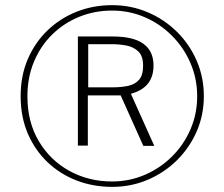

<svg xmlns="http://www.w3.org/2000/svg" viewBox="-20 -751 871 745"><path d="M415 -25.9Q341.8 -25.9 277.6 -50.5Q213.4 -75.2 164.6 -121.6Q115.7 -168 87.9 -232.7Q60.1 -297.4 60.1 -377.9Q60.1 -457 87.9 -521.7Q115.7 -586.4 164.6 -633.3Q213.4 -680.2 277.6 -705.6Q341.8 -731 415 -731Q488.3 -731 552.7 -703.6Q617.2 -676.3 666.3 -627.9Q715.3 -579.6 743.2 -515.4Q771 -451.2 771 -377.9Q771 -304.7 743.2 -241Q715.3 -177.2 666.3 -128.9Q617.2 -80.6 552.7 -53.2Q488.3 -25.9 415 -25.9ZM414.6 -46.9Q482.4 -46.9 542.2 -72.8Q602.1 -98.6 647.7 -144Q693.4 -189.5 719.2 -249.5Q745.1 -309.6 745.1 -377.4Q745.1 -445.8 719.2 -505.9Q693.4 -565.9 647.9 -611.8Q602.5 -657.7 542.7 -683.8Q482.9 -710 415 -710Q347.2 -710 287.6 -685.8Q228 -661.6 182.9 -617.4Q137.7 -573.2 112.1 -512.2Q86.4 -451.2 86.4 -377.4Q86.4 -276.9 130.9 -202.6Q175.3 -128.4 249.8 -87.6Q324.2 -46.9 414.6 -46.9ZM536.1 -185.1 448.2 -380.9H320.8V-186H282.2V-609.4H418.5Q575.7 -609.4 575.7 -496.6Q575.7 -410.6 487.8 -387.2L578.6 -185.1ZM322.3 -412.1H417Q449.7 -412.1 476.6 -417.7Q503.4 -423.3 519.3 -441.2Q535.2 -459 535.2 -495.6Q535.2 -534.2 516.4 -551.8Q497.6 -569.3 469.5 -574.5Q441.4 -579.6 414.1 -579.6H322.3Z"/></svg>

Font: Pontano Sans Light
Style: Regular
Weight: 300
Designer: Vernon Adams
Foundry: Vernon Adams
Version: Version 2.001